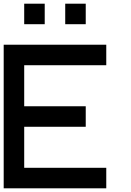

<svg xmlns="http://www.w3.org/2000/svg" viewBox="-20 -1020 707 1040"><path d="M111.1 -111.1H555.6V0H0V-777.8H555.6V-666.7H111.1V-444.4H444.4V-333.3H111.1ZM222.2 -888.9H111.1V-1000H222.2ZM444.4 -888.9H333.3V-1000H444.4Z"/></svg>

Font: Pixeloid Mono
Style: Regular
Weight: 400
Monospace: yes
Designer: GGBotNet
Foundry: GGBotNet
Version: 0.5